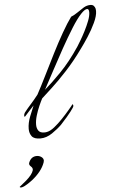

<svg xmlns="http://www.w3.org/2000/svg" viewBox="-76 -652 552 918"><g transform="rotate(-5 199.5 -193.0)"><path d="M100 2Q70 2 59 -12.5Q48 -27 48 -48Q48 -76 60.5 -108Q73 -140 81 -158Q68 -144 56 -131Q44 -118 39 -112Q36 -108 34 -108Q32 -108 32 -113Q32 -121 37 -128Q51 -146 69 -166Q87 -186 104 -208Q124 -245 148.5 -294.5Q173 -344 199.5 -396.5Q226 -449 251.5 -493.5Q277 -538 297 -565Q314 -572 329.5 -583Q345 -594 360.5 -603.5Q376 -613 393 -613Q404 -613 409.5 -607Q415 -601 417 -593Q418 -590 418 -582Q418 -559 402.5 -526Q387 -493 366.5 -461.5Q346 -430 331 -410Q291 -354 249 -308.5Q207 -263 173.5 -232.5Q140 -202 125 -188Q118 -175 108.5 -153.5Q99 -132 92 -108.5Q85 -85 85 -65Q85 -48 93 -36.5Q101 -25 120 -25Q123 -25 126 -25Q129 -25 133 -26Q150 -29 170 -45Q190 -61 210 -82Q230 -103 246 -122Q253 -130 259 -137.5Q265 -145 267 -148Q274 -141 266.5 -130.5Q259 -120 254 -113Q247 -104 234 -88.5Q221 -73 204 -55Q185 -36 157 -17Q129 2 100 2ZM142 -228Q173 -254 220.5 -302.5Q268 -351 314 -420Q319 -428 330.5 -447Q342 -466 354.5 -490.5Q367 -515 376 -538.5Q385 -562 385 -579Q385 -595 376 -595Q365 -595 347 -576Q326 -554 299.5 -511.5Q273 -469 244 -417Q215 -365 188.5 -315Q162 -265 142 -228ZM-16 227Q-19 226 -19 224Q-19 224 14 197Q44 171 50 151Q53 140 43 131.5Q33 123 36 114Q47 84 75 84Q87 84 97 91Q107 98 107 109Q107 112 105 118Q90 160 42 198Q-2 231 -16 227Z"/></g></svg>

Font: Italianno
Style: Regular
Weight: 400
Designer: Robert E. Leuschke
Foundry: Robert E. Leuschke
Version: Version 1.100; ttfautohint (v1.8.3)